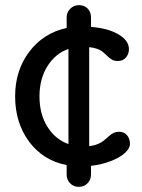

<svg xmlns="http://www.w3.org/2000/svg" viewBox="-20 -729 554 749"><path d="M335 -82V-48Q335 -28 321.5 -14Q308 0 287 0Q267 0 253.5 -14Q240 -28 240 -48V-85Q148 -103 93.5 -176.5Q39 -250 39 -353Q39 -454 94 -527Q149 -600 240 -620V-661Q240 -681 254 -695Q268 -709 288 -709Q309 -709 322 -695.5Q335 -682 335 -661V-624Q401 -619 442 -595Q483 -571 483 -537Q483 -519 471.5 -505Q460 -491 440 -491Q426 -491 416.5 -496.5Q407 -502 398 -511Q389 -520 384 -524Q363 -542 328 -545V-159Q365 -163 389 -184Q395 -189 405 -198Q415 -207 424 -211Q433 -215 444 -215Q464 -215 475.5 -201.5Q487 -188 487 -168Q487 -150 467 -132Q447 -114 412 -100.5Q377 -87 335 -82ZM247 -167V-538Q197 -521 165.5 -471.5Q134 -422 134 -353Q134 -284 165 -234.5Q196 -185 247 -167Z"/></svg>

Font: Quicksand Medium
Style: Regular
Weight: 500
Designer: Andrew Paglinawan
Foundry: Andrew Paglinawan
Version: Version 3.000